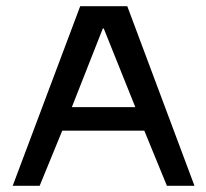

<svg xmlns="http://www.w3.org/2000/svg" viewBox="-20 -600 666 620"><path d="M21 0H108L181 -178H446L519 0H608L391 -580H239ZM212 -254 312 -508H315L417 -254Z"/></svg>

Font: Charger Sport
Style: SeBdExt
Weight: 600
Designer: Jasper
Foundry: Cannot Into Space Fonts
Version: Version 1.1